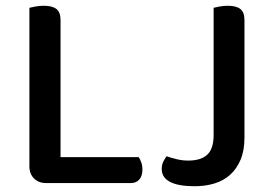

<svg xmlns="http://www.w3.org/2000/svg" viewBox="-20 -634 950 666"><path d="M140 1Q114 1 98 -15Q82 -31 82 -57V-607Q90 -609 103.5 -611.5Q117 -614 132 -614Q161 -614 175.5 -603Q190 -592 190 -564V-89H461Q466 -82 470 -71Q474 -60 474 -46Q474 -23 463 -11Q452 1 434 1ZM721 -166V-607Q728 -609 742 -611.5Q756 -614 770 -614Q799 -614 813.5 -603Q828 -592 828 -564V-157Q828 -112 814.5 -80Q801 -48 778 -27.5Q755 -7 723.5 2.5Q692 12 655 12Q599 12 570 -3Q541 -18 541 -48Q541 -63 547 -74.5Q553 -86 558 -92Q575 -86 594 -81.5Q613 -77 633 -77Q677 -77 699 -97.5Q721 -118 721 -166Z"/></svg>

Font: Baloo 2 Latin Medium
Style: Regular
Weight: 500
Designer: Sarang Kulkarni and Ek Type
Foundry: Ek Type
Version: Version 1.001